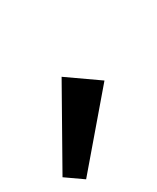

<svg xmlns="http://www.w3.org/2000/svg" viewBox="-40 -931 405 495"><g transform="rotate(5 163.0 -683.5)"><path d="M225.6 -729 200.7 -471.2H139.6L114.7 -729ZM237.8 -622.1ZM234.4 -896.5Z"/></g></svg>

Font: Noto Sans Gurmukhi UI
Style: Regular
Weight: 400
Designer: Monotype Design Team
Foundry: Monotype Imaging Inc.
Version: Version 1.03